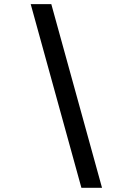

<svg xmlns="http://www.w3.org/2000/svg" viewBox="-20 -806 626 919"><path d="M369.6 92.8 127 -786.1H225.6L468.3 92.8Z"/></svg>

Font: Cascadia Code
Style: Italic
Weight: 400
Italic angle: -10°
Designer: Aaron Bell
Foundry: Saja Typeworks
Version: Version 2407.024